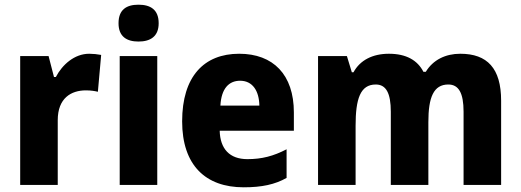

<svg xmlns="http://www.w3.org/2000/svg" viewBox="-20 -788 2218 818"><path d="M360 -559C297 -559 245 -512 218 -460H210L187 -549H66V0H226V-276C226 -370 283 -403 346 -403C368 -403 385 -400 397 -397L411 -554C396 -557 376 -559 360 -559Z M570 -768C519 -768 485 -747 485 -689C485 -632 520 -611 570 -611C620 -611 656 -632 656 -689C656 -747 621 -768 570 -768ZM650 -549H490V0H650Z M999 -559C849 -559 756 -462 756 -271C756 -84 856 10 1018 10C1096 10 1151 -2 1201 -30V-152C1145 -123 1096 -110 1034 -110C958 -110 918 -154 916 -231H1232V-309C1232 -470 1144 -559 999 -559ZM1003 -444C1056 -444 1084 -401 1085 -338H919C923 -412 956 -444 1003 -444Z M1941 -559C1878 -559 1825 -533 1794 -482H1784C1759 -531 1711 -559 1637 -559C1568 -559 1514 -532 1486 -480H1479L1458 -549H1335V0H1495V-252C1495 -367 1515 -428 1581 -428C1625 -428 1645 -391 1645 -312V0H1805V-268C1805 -373 1827 -428 1890 -428C1934 -428 1955 -392 1955 -312V0H2115V-359C2115 -497 2056 -559 1941 -559Z"/></svg>

Font: Noto Sans Arabic UI SmCn XBd
Style: Regular
Weight: 800
Width: 4
Designer: Monotype Design Team, Nadine Chahine and Nizar Qandah
Foundry: Monotype Imaging Inc.
Version: Version 2.010